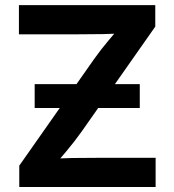

<svg xmlns="http://www.w3.org/2000/svg" viewBox="-20 -748 698 768"><path d="M57.1 0V-85.4L357.4 -513.2Q383.8 -550.3 415.3 -587.6Q446.8 -625 478.5 -662.1L489.7 -616.7Q441.4 -612.3 392.8 -611.6Q344.2 -610.8 296.4 -610.8H55.7V-727.5H601.1V-641.6L306.2 -221.2Q278.3 -182.1 245.6 -143.1Q212.9 -104 179.7 -65.4L168.5 -110.8Q218.8 -115.2 268.8 -116Q318.8 -116.7 368.7 -116.7H602.5V0ZM118.7 -315.9V-411.6H539.1V-315.9Z"/></svg>

Font: Inter Cardless
Style: Bold
Weight: 700
Designer: Rasmus Andersson
Foundry: rsms
Version: Version 4.001;git-9221beed3